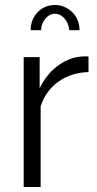

<svg xmlns="http://www.w3.org/2000/svg" viewBox="-20 -750 391 770"><path d="M201 -695Q179 -695 162 -675Q145 -655 145 -629H103Q103 -672 131 -701Q159 -730 201 -730Q221 -730 239 -722Q257 -714 270.5 -700.5Q284 -687 291.5 -668.5Q299 -650 299 -629H258Q255 -657 238.5 -676Q222 -695 201 -695ZM335 -461Q266 -459 215 -423Q164 -387 143 -324V0H75V-521H139V-396Q168 -456 217 -490Q266 -524 322 -524Q330 -524 335 -523Z"/></svg>

Font: IngvarSans
Style: Regular
Weight: 400
Version: Version 1.000